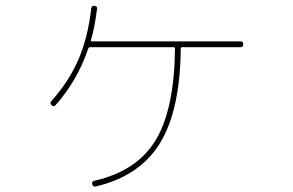

<svg xmlns="http://www.w3.org/2000/svg" viewBox="-20 -637 1040 681"><path d="M833 -490.2Q842.8 -490.2 842.8 -480Q842.8 -469.7 833 -469.7H626Q621.1 -469.7 621.1 -464.8Q619.1 -245.1 546.9 -128.4Q474.6 -11.7 319.3 24.4Q309.6 26.4 307.1 16.1Q304.7 5.9 315.4 3.9Q465.8 -30.3 532.2 -140.1Q598.6 -250 600.6 -464.8Q600.6 -469.7 595.7 -469.7H299.8Q294.9 -469.7 293 -464.8Q254.9 -351.6 176.8 -263.7Q169.9 -256.8 163.1 -263.7Q155.3 -271.5 162.1 -278.3Q225.6 -349.6 258.8 -427.2Q292 -504.9 303.7 -607.4Q305.7 -618.2 315.4 -616.2Q326.2 -614.3 324.2 -605.5Q315.4 -537.1 302.7 -495.1Q300.8 -490.2 305.7 -490.2Z"/></svg>

Font: Rounded-X Mgen+ 1mn thin
Style: Regular
Weight: 100
Designer: [Source Han Sans]
Ryoko NISHIZUKA  (kana & ideographs); Paul D. Hunt (Latin, Greek & Cyrillic); Wenlong ZHANG  (bopomofo
Version: Version 1.059.20150602